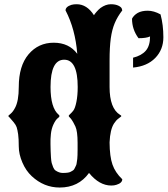

<svg xmlns="http://www.w3.org/2000/svg" viewBox="-20 -839 781 894"><path d="M257.8 34.2Q184.6 34.2 127.9 -18.6Q100.6 -43.9 84 -82.8Q67.4 -121.6 67.4 -157.2Q67.4 -192.9 64.5 -213.6Q61.5 -234.4 57.6 -246.6Q54.2 -256.8 43.9 -269.5Q33.7 -282.2 25.4 -291Q17.1 -299.8 18.6 -298.3Q18.6 -300.8 29.3 -309.3Q40 -317.9 49.8 -336.4Q67.4 -368.2 67.4 -434.1Q67.4 -532.2 113 -586.2Q158.7 -640.1 230 -640.1Q301.3 -640.1 339.8 -588.4Q330.6 -703.6 285.2 -790.5Q285.2 -807.6 312.5 -816.4Q322.8 -819.3 336.9 -819.3Q384.8 -819.3 417.5 -768.1Q419.9 -772.9 429.4 -783.9Q439 -794.9 447.8 -801.8Q472.2 -819.3 496.1 -819.3Q517.6 -819.3 531.5 -812.5Q545.4 -805.7 547.4 -797.9L549.3 -790.5Q527.3 -762.2 514.4 -731.7Q501.5 -701.2 495.8 -659.9Q490.2 -618.7 490.2 -558.1V-434.1Q490.2 -334 539.1 -304.2Q547.4 -299.8 543.7 -296.4Q540 -293 530.5 -286.1Q521 -279.3 510.7 -263.7Q492.7 -235.4 490.2 -175.8Q490.7 -109.9 503.7 -72.8Q516.6 -35.6 549.3 -4.4Q549.3 13.2 522 21.5Q512.2 24.9 498 24.9Q442.4 24.9 394.5 -33.7Q345.7 34.2 257.8 34.2ZM295.9 -35.2Q303.2 -36.1 309.3 -39.3Q315.4 -42.5 319.8 -45.4Q324.7 -48.3 327.6 -55.2Q330.6 -62 333.5 -67.4Q335.9 -71.3 336.9 -79.1Q337.9 -86.9 339.8 -99.1Q341.3 -113.8 341.3 -142.1V-173.8Q341.3 -227.5 331.1 -250Q325.7 -261.2 321.5 -268.8Q317.4 -276.4 314.5 -280.3Q309.6 -287.6 304.7 -292.2Q299.8 -296.9 299.8 -299.3Q299.8 -301.8 306.6 -307.9Q313.5 -314 320.8 -323.2Q329.6 -334 335.7 -364.3Q341.8 -394.5 341.8 -434.1Q341.8 -561 278.8 -561Q215.3 -561 215.3 -434.1Q215.3 -336.4 253.4 -304.7Q261.7 -297.9 250.5 -290Q239.3 -282.2 228.5 -258.8Q219.7 -239.7 217 -215.1Q214.4 -190.4 215.1 -168.7Q215.8 -147 215.8 -136.2L217.3 -106.4Q217.8 -97.2 218.8 -90.6Q219.7 -84 220.7 -80.1Q223.1 -71.3 227.5 -60.5Q231.9 -49.8 238.8 -44.9Q255.9 -33.7 271.7 -33.7Q287.6 -33.7 295.9 -35.2ZM599.6 -524.4V-570.3Q639.2 -580.1 658.9 -603Q678.7 -626 678.7 -668.9H677.7Q660.6 -661.1 625 -661.1Q594.7 -701.7 594.7 -752Q602.5 -767.6 621.1 -778.8Q639.6 -789.1 668 -789.1Q696.3 -789.1 727.5 -772Q740.7 -723.1 740.7 -665.5Q740.7 -607.9 702.9 -569.1Q665 -530.3 599.6 -524.4Z"/></svg>

Font: Sancreek
Style: Regular
Weight: 400
Designer: Vernon Adams
Foundry: Vernon Adams
Version: Version 1.100; ttfautohint (v1.8.4.7-5d5b)